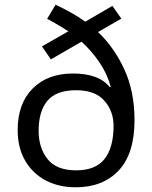

<svg xmlns="http://www.w3.org/2000/svg" viewBox="-20 -785 645 815"><path d="M216 -765Q248 -750 280.5 -732Q313 -714 342 -693L457 -760L495 -706L396 -649Q464 -585 507.5 -491Q551 -397 551 -275Q551 -133 484 -61.5Q417 10 301 10Q229 10 173.5 -19.5Q118 -49 86.5 -103.5Q55 -158 55 -233Q55 -345 118.5 -409Q182 -473 290 -473Q343 -473 382.5 -459Q422 -445 446 -415L450 -417Q434 -474 401 -522Q368 -570 326 -608L196 -533L158 -588L270 -652Q249 -666 226 -679.5Q203 -693 180 -705ZM303 -402Q219 -402 181.5 -357.5Q144 -313 144 -230Q144 -157 182 -109.5Q220 -62 303 -62Q386 -62 424 -110.5Q462 -159 462 -251Q462 -313 423 -357.5Q384 -402 303 -402Z"/></svg>

Font: Noto Sans Tagalog
Style: Regular
Weight: 400
Designer: Monotype Design Team
Foundry: Monotype Imaging Inc.
Version: Version 2.001; ttfautohint (v1.8.4.7-5d5b)